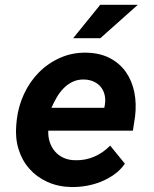

<svg xmlns="http://www.w3.org/2000/svg" viewBox="-20 -753 627 783"><path d="M271.5 9.8Q217.3 8.8 173.6 -11Q129.9 -30.8 99.9 -64.7Q69.8 -98.6 55.7 -144.5Q41.5 -190.4 46.4 -244.1L48.3 -264.2Q54.7 -319.8 78.1 -370.1Q101.6 -420.4 138.9 -458Q176.3 -495.6 226.1 -517.6Q275.9 -539.6 334.5 -538.1Q389.6 -536.6 429.7 -515.1Q469.7 -493.7 494.4 -457.8Q519 -421.9 528.1 -375.5Q537.1 -329.1 530.8 -277.8L522 -220.2H176.8Q175.8 -194.8 183.1 -173.1Q190.4 -151.4 204.3 -135.3Q218.3 -119.1 238.8 -109.6Q259.3 -100.1 285.6 -99.6Q327.1 -98.1 364 -114Q400.9 -129.9 429.2 -159.2L489.3 -85.4Q471.7 -60.1 446.5 -42Q421.4 -23.9 392.3 -12.2Q363.3 -0.5 332 4.9Q300.8 10.3 271.5 9.8ZM324.7 -428.7Q298.3 -429.7 277.3 -419.9Q256.3 -410.2 240 -393.6Q223.6 -377 211.4 -356Q199.2 -335 189.9 -313.5H405.3L407.7 -325.7Q411.1 -347.2 406.7 -365.7Q402.3 -384.3 391.4 -397.9Q380.4 -411.6 363.5 -419.7Q346.7 -427.7 324.7 -428.7ZM388.7 -733.4H542L389.2 -597.2H278.3Z"/></svg>

Font: Roboto Mono
Style: Bold Italic
Weight: 700
Designer: Google
Version: Version 2.000985; 2015; ttfautohint (v1.3)